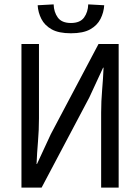

<svg xmlns="http://www.w3.org/2000/svg" viewBox="-20 -857 640 877"><path d="M78 0V-656H158V-316Q158 -264 153.5 -210.5Q149 -157 147 -108H149L212 -244L430 -656H522V0H442V-343Q442 -394 446.5 -446Q451 -498 453 -548H451L388 -412L170 0ZM304 -705Q248 -705 216 -723Q184 -741 169 -770.5Q154 -800 152 -833L225 -837Q226 -802 244 -777Q262 -752 304 -752Q346 -752 364 -777Q382 -802 383 -837L456 -833Q454 -800 439 -770.5Q424 -741 392 -723Q360 -705 304 -705Z"/></svg>

Font: Source Code Variable
Style: Regular
Weight: 400
Monospace: yes
Designer: Paul D. Hunt, Teo Tuominen
Foundry: Adobe Systems Incorporated
Version: Version 1.010;hotconv 1.0.106;makeotfexe 2.5.65593